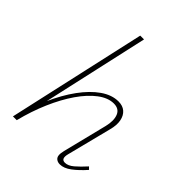

<svg xmlns="http://www.w3.org/2000/svg" viewBox="-205 -817 928 928"><g transform="rotate(45 258.5 -353.5)"><path d="M45 0 204 -711H230L71 0ZM369 4Q355 4 345.5 -3Q336 -10 334.5 -23Q333 -36 338 -56L395 -285Q406 -331 394 -360Q382 -389 346 -389Q307 -389 266.5 -358.5Q226 -328 189 -274.5Q152 -221 121.5 -150.5Q91 -80 71 0H51Q73 -88 106.5 -163.5Q140 -239 180.5 -294.5Q221 -350 265.5 -381Q310 -412 355 -412Q384 -412 402 -396.5Q420 -381 425.5 -353Q431 -325 421 -288L363 -59Q358 -40 362 -29.5Q366 -19 381 -19Q402 -19 425 -38.5Q448 -58 476 -89L488 -77Q455 -40 425.5 -18Q396 4 369 4Z"/></g></svg>

Font: Ysabeau Infant Thin
Style: Italic
Weight: 250
Italic angle: -12°
Designer: Christian Thalmann (Catharsis Fonts)
Version: Version 2.001;gftools[0.9.30]; featfreeze: ss01,ss02,lnum